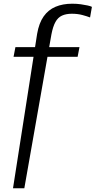

<svg xmlns="http://www.w3.org/2000/svg" viewBox="-20 -791 515 1034"><path d="M63 -537H408L398 -485H53ZM367 -717Q336 -717 314 -707Q292 -697 278.5 -672.5Q265 -648 257 -606L111 223H50L180 -609Q190 -667 215 -702.5Q240 -738 279 -754.5Q318 -771 369 -771Q394 -771 415 -768Q436 -765 452 -761.5Q468 -758 475 -754L465 -697Q450 -703 424 -710Q398 -717 367 -717Z"/></svg>

Font: Roboto Serif 20pt Light
Style: Italic
Weight: 300
Italic angle: -10°
Version: Version 1.007